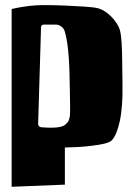

<svg xmlns="http://www.w3.org/2000/svg" viewBox="-20 -715 516 740"><path d="M231.4 -234.4Q235.4 -237.8 237.8 -240.5Q240.2 -243.2 242.4 -246.1Q244.6 -249 245.8 -253.7Q247.1 -258.3 248.3 -262.5Q249.5 -266.6 249.8 -274.7Q250 -282.7 250.2 -289.3Q250.5 -295.9 250.2 -308.8Q250 -321.8 249.8 -332.8Q249.5 -343.8 249.3 -363.3Q249 -382.8 248.5 -399.9Q247.1 -538.1 229 -595.7Q225.6 -606 216.1 -613Q206.5 -620.1 196.3 -620.1H195.8H147.5Q143.6 -620.1 140.9 -617.2Q138.2 -614.3 138.2 -610.8L127 -237.8V-237.3Q127 -232.4 130.4 -228.8Q133.8 -225.1 138.7 -224.6Q212.4 -218.3 231.4 -234.4ZM452.1 -389.2Q453.6 -303.2 441.7 -248.3Q429.7 -193.4 410.6 -173.8Q400.4 -163.1 355.2 -156.2Q310.1 -149.4 270 -147.9L230 -146.5V-3.4L24.9 4.9V-680.2Q69.8 -690.9 116.2 -694.3Q151.4 -696.8 233.4 -693.4Q315.4 -689.9 346.7 -685.5Q374 -681.6 398.7 -660.4Q423.3 -639.2 436.5 -613.3Q439.9 -606.4 442.4 -597.7Q444.8 -588.9 446.3 -575.7Q447.8 -562.5 448.7 -550.8Q449.7 -539.1 450.2 -518.1Q450.7 -497.1 450.9 -481.9Q451.2 -466.8 451.4 -437.7Q451.7 -408.7 452.1 -389.2Z"/></svg>

Font: Some Time Later
Style: Regular
Weight: 400
Version: Version 003.300